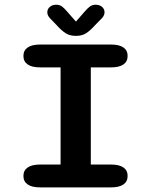

<svg xmlns="http://www.w3.org/2000/svg" viewBox="-20 -812 659 832"><path d="M154 0Q118 0 99.8 -12.8Q81.5 -25.5 81.5 -49.5Q81.5 -73.5 99.8 -86.2Q118 -99 154 -99H242.5V-520H154Q118 -520 99.8 -532.8Q81.5 -545.5 81.5 -569.5Q81.5 -593.5 99.8 -606.2Q118 -619 154 -619H460.5Q497 -619 515 -606.2Q533 -593.5 533 -569.5Q533 -545.5 515 -532.8Q497 -520 460.5 -520H373.5V-99H460.5Q497 -99 515 -86.2Q533 -73.5 533 -49.5Q533 -25.5 515 -12.8Q497 0 460.5 0ZM421.5 -733 392.5 -703.5Q372 -680.5 354 -668.5Q336 -656.5 309 -656.5Q282 -656.5 263.8 -668.5Q245.5 -680.5 225 -703.5L196.5 -733Q185 -745.5 185 -758.5Q185 -773 195.8 -782.2Q206.5 -791.5 223.5 -791.5Q238.5 -791.5 248.8 -783.8Q259 -776 269.5 -763.5L309 -718.5L348.5 -763.5Q358 -775 368.8 -783.2Q379.5 -791.5 394 -791.5Q411.5 -791.5 422.2 -782.2Q433 -773 433 -758.5Q433 -753 430.5 -746.5Q428 -740 421.5 -733Z"/></svg>

Font: Sono ExtraLight Monospace SemiBold
Style: Regular
Weight: 600
Version: Version 2.112